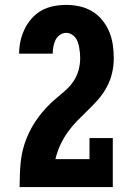

<svg xmlns="http://www.w3.org/2000/svg" viewBox="-20 -763 540 783"><path d="M60 0V-1Q60 -26 61 -51.5Q62 -77 64.5 -102Q67 -127 73 -151.5Q79 -176 88.5 -199.5Q98 -223 110.5 -245Q123 -267 138 -287Q153 -307 170.5 -325.5Q188 -344 207 -360Q226 -376 245.5 -393Q265 -410 279 -430.5Q293 -451 300 -475.5Q307 -500 307 -526Q307 -537 306 -547.5Q305 -558 303 -569Q301 -580 297.5 -590.5Q294 -601 287.5 -609.5Q281 -618 271 -623.5Q261 -629 250 -629Q236 -629 224 -620.5Q212 -612 206 -599Q200 -586 197.5 -572Q195 -558 195 -544H58Q58 -570 63.5 -595.5Q69 -621 80.5 -644.5Q92 -668 109.5 -688Q127 -708 150 -720.5Q173 -733 198.5 -738Q224 -743 250 -743Q278 -743 305 -737Q332 -731 355.5 -717Q379 -703 397 -681Q415 -659 425.5 -633.5Q436 -608 440 -580.5Q444 -553 444 -526Q444 -495 437 -465Q430 -435 415.5 -408Q401 -381 381 -358Q361 -335 339 -314Q317 -293 295.5 -271Q274 -249 256.5 -224.5Q239 -200 226 -172Q213 -144 206 -114H345V-200H440V0Z"/></svg>

Font: Iosevka Curly Slab Heavy
Style: Regular
Weight: 900
Monospace: yes
Designer: Belleve Invis
Foundry: Belleve Invis
Version: Version 22.1.2; ttfautohint (v1.8.4)